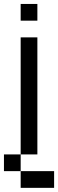

<svg xmlns="http://www.w3.org/2000/svg" viewBox="-103 -853 290 957"><path d="M0 -83.3V0H-83.3V-83.3ZM0 0H166.7V83.3H0ZM0 -750V-833.3H83.3V-750ZM0 -666.7H83.3V-83.3H0Z"/></svg>

Font: Galmuri11 Condensed
Style: Regular
Weight: 400
Width: 3
Designer: Lee Minseo (quiple)
Version: Version 2.399;hotconv 1.1.1;makeotfexe 2.6.0 DEVELOPMENT